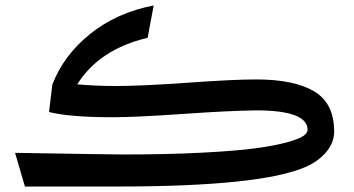

<svg xmlns="http://www.w3.org/2000/svg" viewBox="-20 -681 1291 701"><path d="M915 -391Q1054 -391 1127 -347.5Q1200 -304 1200 -201Q1200 -161 1172 -127Q1144 -93 1097 -72Q934 0 410 0H71L35 -123Q389 -117 429 -117Q591 -117 716 -123.5Q841 -130 912 -139.5Q983 -149 1028 -161.5Q1073 -174 1088 -185Q1103 -196 1103 -207Q1103 -278 915 -278Q819 -277 647.5 -265Q476 -253 390 -253Q235 -253 159 -272L171 -372Q212 -479 309 -557Q406 -635 541 -661L519 -543Q342 -501 262 -373Q331 -367 403 -367Q497 -367 665 -379Q833 -391 915 -391Z"/></svg>

Font: FiraGO Medium
Style: Regular
Weight: 500
Designer: bBox Type
Foundry: bBox Type GmbH
Version: Version 1.001;PS 001.001;hotconv 1.0.88;makeotf.lib2.5.64775